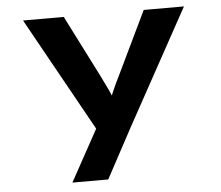

<svg xmlns="http://www.w3.org/2000/svg" viewBox="-53 -591 1016 881"><g transform="rotate(-5 455.0 -150.5)"><path d="M245.3 230 401.1 -53.6 393.5 25.4 84.4 -530.7H272L416.4 -245.6Q433.7 -211.4 450.1 -176.2Q466.4 -141 477.4 -106.6L439.5 -103.9Q451.9 -132.7 467.9 -170.3Q483.9 -207.8 501.9 -243L640.3 -530.7H825.6L531.3 5L410.4 230Z"/></g></svg>

Font: Lexend Tera
Style: Regular
Weight: 400
Designer: Bonnie Shaver-Troup, Thomas Jockin
Foundry: Lexend
Version: Version 1.007